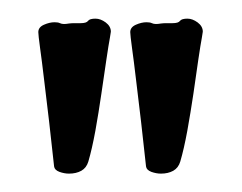

<svg xmlns="http://www.w3.org/2000/svg" viewBox="-20 -715 262 208"><path d="M21.5 -680.2Q21.5 -685.5 27.6 -688.2Q33.7 -690.9 39.1 -690.9Q43 -690.9 44.9 -689.9Q46.9 -689 49.3 -689Q51.8 -689 54.4 -689.5Q57.1 -689.9 61 -689.9H67.4Q73.7 -689.9 75.4 -692.4Q77.1 -694.8 83.5 -694.8Q88.9 -694.8 94.5 -690.7Q100.1 -686.5 100.1 -680.7L99.1 -674.3Q97.7 -667 95.2 -650.1Q92.8 -633.3 89.8 -613.3Q86.9 -593.3 83.3 -573.2Q79.6 -553.2 75.7 -540Q73.7 -533.2 68.1 -530Q62.5 -526.9 54.7 -526.9Q49.8 -526.9 44.4 -528.8Q39.1 -530.8 38.6 -534.7Q36.1 -558.6 33.2 -583.3Q30.3 -607.9 27.8 -628.4Q25.4 -648.9 23.4 -663.1Q21.5 -677.2 21.5 -680.2ZM121.1 -680.2Q121.1 -685.5 127.2 -688.2Q133.3 -690.9 138.7 -690.9Q142.6 -690.9 144.5 -689.9Q146.5 -689 148.9 -689Q151.4 -689 154.1 -689.5Q156.7 -689.9 160.6 -689.9H167Q173.3 -689.9 175 -692.4Q176.8 -694.8 183.1 -694.8Q188.5 -694.8 194.1 -690.7Q199.7 -686.5 199.7 -680.7L198.7 -674.3Q197.3 -667 194.8 -650.1Q192.4 -633.3 189.5 -613.3Q186.5 -593.3 182.9 -573.2Q179.2 -553.2 175.3 -540Q173.3 -533.2 167.7 -530Q162.1 -526.9 154.3 -526.9Q149.4 -526.9 144 -528.8Q138.7 -530.8 138.2 -534.7Q135.7 -558.6 132.8 -583.3Q129.9 -607.9 127.4 -628.4Q125 -648.9 123 -663.1Q121.1 -677.2 121.1 -680.2Z"/></svg>

Font: Engagement
Style: Regular
Weight: 400
Designer: Astigmatic (AOETI)
Foundry: Astigmatic (AOETI)
Version: Version 1.000